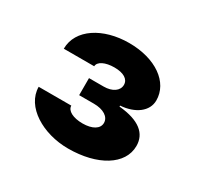

<svg xmlns="http://www.w3.org/2000/svg" viewBox="-99 -967 681 657"><g transform="rotate(30 241.0 -638.5)"><path d="M237.8 -429.2C353.5 -429.2 436.5 -479.5 436.5 -553.7C436.5 -602.5 399.9 -634.3 318.8 -641.6V-645.5C376.5 -649.4 417.5 -679.7 417.5 -722.7C417.5 -794.4 344.2 -846.7 239.3 -846.7C136.7 -846.7 54.7 -794.9 54.7 -717.8H174.8C175.3 -736.3 201.2 -749 237.3 -749C273.4 -749 294.9 -735.8 294.9 -713.4C294.9 -689.9 271.5 -673.8 237.8 -673.8H179.7V-606.4H237.8C275.9 -606.4 300.8 -590.3 300.8 -566.4C300.8 -543 275.9 -528.3 237.8 -528.3C200.2 -528.3 174.3 -542 174.3 -562H45.4C45.9 -483.9 138.2 -429.2 237.8 -429.2Z"/></g></svg>

Font: Inter ExtraBold
Style: Regular
Weight: 800
Designer: Rasmus Andersson
Foundry: rsms
Version: Version 4.001;git-9221beed3